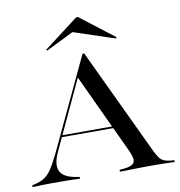

<svg xmlns="http://www.w3.org/2000/svg" viewBox="-95 -833 852 910"><g transform="rotate(-10 331.5 -378.0)"><path d="M137.1 -146Q108.9 -87.1 124.6 -54Q140.3 -21 201.6 -11.3L216.9 -8.9V0Q190.3 -1.6 155.6 -2Q121 -2.4 80.6 -2.4Q50 -2.4 28.2 -1.6Q6.5 -0.8 -11.3 0V-8.9L0 -11.3Q28.2 -17.7 47.2 -29.4Q66.1 -41.1 83.1 -66.1Q100 -91.1 121.8 -136.3L331.5 -581.5H339.5L581.5 -69.4Q591.9 -48.4 600.4 -36.3Q608.9 -24.2 621 -18.5Q633.1 -12.9 651.6 -10.5L672.6 -8.9V0Q660.5 -0.8 644 -1.2Q627.4 -1.6 607.3 -2Q587.1 -2.4 563.7 -2.4H562.9H562.1Q538.7 -2.4 516.9 -2Q495.2 -1.6 475.8 -1.2Q456.5 -0.8 439.5 -0.4Q422.6 0 408.9 0V-8.9L433.1 -11.3Q471 -15.3 479.4 -31.5Q487.9 -47.6 472.6 -82.3L287.9 -478.2L296.8 -488.7ZM160.5 -208.9 165.3 -217.7H450.8L454 -208.9ZM169.4 -625 165.3 -629.8 331.5 -756.5H340.3L504 -630.6L500 -625L283.9 -696.8L329 -704Z"/></g></svg>

Font: Playfair 144pt SemiExpanded Medium
Style: Regular
Weight: 500
Width: 6
Designer: Claus Eggers Sørensen
Foundry: Claus Eggers Sørensen
Version: Version 2.203